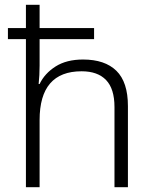

<svg xmlns="http://www.w3.org/2000/svg" viewBox="-20 -780 636 800"><path d="M145 -760V-663H372V-617H145V-507Q145 -486 144 -467.5Q143 -449 141 -430H145Q166 -474 211.5 -503Q257 -532 326 -532Q417 -532 465 -485Q513 -438 513 -338V0H457V-334Q457 -410 422 -446.5Q387 -483 320 -483Q145 -483 145 -280V0H88V-617H13V-663H88V-760Z"/></svg>

Font: Noto Sans Arabic UI Lt
Style: Regular
Weight: 300
Designer: Monotype Design Team, Nadine Chahine and Nizar Qandah
Foundry: Monotype Imaging Inc.
Version: Version 2.010; ttfautohint (v1.8.4.7-5d5b)